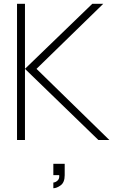

<svg xmlns="http://www.w3.org/2000/svg" viewBox="-20 -740 598 1015"><path d="M262 255V225Q267 225 275 221.2Q283 217.5 288.8 209Q294.5 200.5 293 186H262V126H322V186Q322 224 301 239.5Q280 255 262 255ZM70 0V-720H112V-376L468 -720H526L173 -376L558 0H500L112 -376V0Z"/></svg>

Font: Manrope ExtraLight
Style: Regular
Weight: 200
Designer: Mikhail Sharanda
Foundry: Mikhail Sharanda
Version: Version 4.505